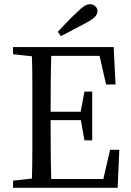

<svg xmlns="http://www.w3.org/2000/svg" viewBox="-20 -894 625 914"><path d="M255 -743Q278 -767 300.5 -790.5Q323 -814 347 -836Q368 -857 381.5 -865.5Q395 -874 408 -874Q423 -874 433.5 -864.5Q444 -855 444 -841Q444 -828 433.5 -815.5Q423 -803 395 -788Q364 -771 333 -755Q302 -739 270 -722ZM42 -636V-670H521L530 -492H485L454 -628H224Q222 -564 221.5 -495.5Q221 -427 221 -362H364L382 -458H419V-226H382L365 -322H221V-320Q221 -248 221.5 -177.5Q222 -107 224 -42H472L504 -181H548L540 0H42V-34L132 -44Q134 -108 134 -176.5Q134 -245 134 -312V-359Q134 -425 134 -493.5Q134 -562 132 -626Z"/></svg>

Font: Source Serif 4 Subhead
Style: Regular
Weight: 400
Designer: Frank Grießhammer
Foundry: Adobe Systems Incorporated
Version: Version 4.004;hotconv 1.0.117;makeotfexe 2.5.65602